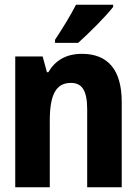

<svg xmlns="http://www.w3.org/2000/svg" viewBox="-20 -786 570 806"><path d="M211 -619V-606H308C355 -648 426 -719 455 -757V-766H299C276 -721 244 -669 211 -619ZM44 0H189V-279C189 -387 214 -438 278 -438C324 -438 346 -406 346 -327V0H491V-358C491 -494 432 -560 324 -560C256 -560 211 -531 183 -483H177L159 -549H44Z"/></svg>

Font: Noto Sans Mono Condensed ExtraBold
Style: Regular
Weight: 800
Width: 3
Designer: Monotype Design Team
Foundry: Monotype Imaging Inc.
Version: Version 2.014